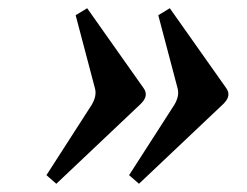

<svg xmlns="http://www.w3.org/2000/svg" viewBox="-20 -484 600 467"><path d="M294 -58 404 -229Q417 -251 412 -269L365 -447L393 -464L530 -270Q544 -251 523 -231L318 -37ZM93 -58 203 -229Q216 -251 211 -269L164 -447L192 -464L329 -270Q343 -251 322 -231L117 -37Z"/></svg>

Font: Heuristica
Style: Bold Italic
Weight: 700
Italic angle: -13°
Version: Version 1.0.2